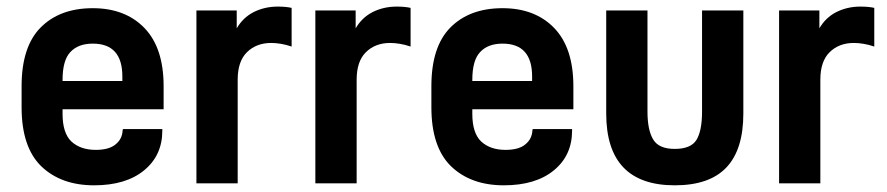

<svg xmlns="http://www.w3.org/2000/svg" viewBox="-20 -551 2665 577"><path d="M168 -222.7V-209Q168 -151.4 194.3 -126Q221.7 -100.6 267.6 -100.6Q306.6 -100.6 326.2 -116.2Q347.7 -132.8 348.6 -160.2L349.6 -163.1H467.8V-158.2Q467.8 -84 413.1 -39.1Q358.4 5.9 262.7 5.9Q163.1 5.9 103.5 -51.8Q44.9 -109.4 44.9 -228.5V-292Q44.9 -410.2 101.6 -467.8Q159.2 -526.4 258.8 -526.4Q356.4 -526.4 414.1 -466.8Q471.7 -407.2 471.7 -292V-222.7ZM191.4 -394.5Q168 -370.1 168 -310.5V-307.6H347.7V-321.3Q347.7 -419.9 258.8 -419.9Q214.8 -419.9 191.4 -394.5Z M570.3 -519.5H691.4V-465.8Q710 -498 742.2 -514.6Q775.4 -531.2 814.5 -531.2Q839.8 -531.2 856.4 -527.3V-411.1Q838.9 -417 823.7 -419.4Q808.6 -421.9 794.9 -421.9Q750 -421.9 721.7 -393.6Q694.3 -366.2 694.3 -311.5V0H570.3Z M927.7 -519.5H1048.8V-465.8Q1067.4 -498 1099.6 -514.6Q1132.8 -531.2 1171.9 -531.2Q1197.3 -531.2 1213.9 -527.3V-411.1Q1196.3 -417 1181.2 -419.4Q1166 -421.9 1152.3 -421.9Q1107.4 -421.9 1079.1 -393.6Q1051.8 -366.2 1051.8 -311.5V0H927.7Z M1399.4 -222.7V-209Q1399.4 -151.4 1425.8 -126Q1453.1 -100.6 1499 -100.6Q1538.1 -100.6 1557.6 -116.2Q1579.1 -132.8 1580.1 -160.2L1581.1 -163.1H1699.2V-158.2Q1699.2 -84 1644.5 -39.1Q1589.8 5.9 1494.1 5.9Q1394.5 5.9 1335 -51.8Q1276.4 -109.4 1276.4 -228.5V-292Q1276.4 -410.2 1333 -467.8Q1390.6 -526.4 1490.2 -526.4Q1587.9 -526.4 1645.5 -466.8Q1703.1 -407.2 1703.1 -292V-222.7ZM1422.9 -394.5Q1399.4 -370.1 1399.4 -310.5V-307.6H1579.1V-321.3Q1579.1 -419.9 1490.2 -419.9Q1446.3 -419.9 1422.9 -394.5Z M1801.8 -210V-519.5H1925.8V-215.8Q1925.8 -161.1 1942.4 -132.8Q1959 -103.5 2007.8 -103.5Q2056.6 -103.5 2073.2 -130.9Q2089.8 -158.2 2089.8 -215.8V-519.5H2213.9V-210Q2213.9 -101.6 2163.1 -47.9Q2112.3 5.9 2007.8 5.9Q1801.8 5.9 1801.8 -210Z M2321.3 -519.5H2442.4V-465.8Q2460.9 -498 2493.2 -514.6Q2526.4 -531.2 2565.4 -531.2Q2590.8 -531.2 2607.4 -527.3V-411.1Q2589.8 -417 2574.7 -419.4Q2559.6 -421.9 2545.9 -421.9Q2501 -421.9 2472.7 -393.6Q2445.3 -366.2 2445.3 -311.5V0H2321.3Z"/></svg>

Font: Dinish
Style: Bold
Weight: 700
Designer: Bert Driehuis
Foundry: Playbeing
Version: Version 3.006; git-39231f3c-release